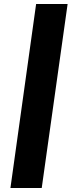

<svg xmlns="http://www.w3.org/2000/svg" viewBox="-20 -831 364 957"><path d="M188 106H32L160 -811H317Z"/></svg>

Font: Fira Sans Condensed ExtraBold
Style: Italic
Weight: 800
Width: 3
Italic angle: -8°
Designer: bBox Type GmbH & Carrois Corporate GbR & Edenspiekermann AG
Foundry: bBox Type GmbH & Carrois Corporate GbR & Edenspiekermann AG
Version: Version 4.301